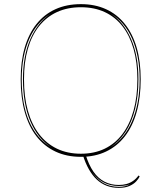

<svg xmlns="http://www.w3.org/2000/svg" viewBox="-20 -743 780 928"><path d="M380 5H394Q409 54 431.5 86.5Q454 119 485 135Q516 151 554 151Q575 151 592.5 146Q610 141 624.5 130.5Q639 120 650 105L655 110Q650 121 638 134Q626 147 605.5 156Q585 165 554 165Q491 165 448 125Q405 85 380 5ZM371 -723Q439 -723 492.5 -698.5Q546 -674 583.5 -627Q621 -580 640.5 -513Q660 -446 660 -360Q660 -272 640.5 -202Q621 -132 583.5 -84Q546 -36 492.5 -10.5Q439 15 371 15Q302 15 248 -10.5Q194 -36 156.5 -84Q119 -132 99.5 -202Q80 -272 80 -360Q80 -446 99.5 -513Q119 -580 156.5 -627Q194 -674 248 -698.5Q302 -723 371 -723ZM371 -708Q306 -708 255 -684.5Q204 -661 168.5 -616Q133 -571 114.5 -506.5Q96 -442 96 -360Q96 -275 114.5 -208.5Q133 -142 168.5 -95.5Q204 -49 255 -24.5Q306 0 371 0Q436 0 486.5 -24.5Q537 -49 572 -95.5Q607 -142 625.5 -208.5Q644 -275 644 -360Q644 -442 625.5 -506.5Q607 -571 572 -616Q537 -661 486.5 -684.5Q436 -708 371 -708ZM228 -31Q162 -73 126.5 -157Q91 -241 91 -360Q91 -475 127.5 -556Q164 -637 225 -677Q192 -657 166 -626.5Q140 -596 122 -556Q104 -516 94.5 -467Q85 -418 85 -360Q85 -300 94 -249Q103 -198 121 -156.5Q139 -115 165.5 -83.5Q192 -52 228 -31ZM514 -31Q548 -52 574 -83.5Q600 -115 618 -156.5Q636 -198 645.5 -249Q655 -300 655 -360Q655 -417 645.5 -466.5Q636 -516 618.5 -556Q601 -596 575 -626.5Q549 -657 516 -677Q577 -637 613 -555.5Q649 -474 649 -360Q649 -281 633 -216.5Q617 -152 586.5 -105.5Q556 -59 514 -31ZM610 147Q601 151 587 153.5Q573 156 554 156Q512 156 479 138Q446 120 422 84Q446 122 478.5 141Q511 160 554 160Q570 160 584 157Q598 154 610 147Z"/></svg>

Font: Kalnia Glaze Thin Thin
Style: Regular
Weight: 250
Version: Version 1.110